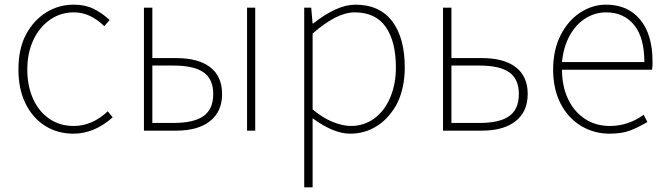

<svg xmlns="http://www.w3.org/2000/svg" viewBox="-20 -560 2859 823"><path d="M59 -262Q59 -352 92 -413Q125 -474 178.5 -507Q232 -540 296 -540Q345 -540 381.5 -522Q418 -504 450 -474L427 -448Q398 -476 366 -491.5Q334 -507 296 -507Q240 -507 194.5 -475.5Q149 -444 123 -388.5Q97 -333 97 -262Q97 -191 122 -136Q147 -81 192 -50.5Q237 -20 296 -20Q375 -20 442 -83L463 -57Q384 13 295 13Q227 13 173.5 -20.5Q120 -54 89.5 -116Q59 -178 59 -262Z M597 -527H633V-311H735Q831 -311 881.5 -271.5Q932 -232 932 -157Q932 -82 880.5 -41Q829 0 735 0H597ZM894 -157Q894 -221 852.5 -250Q811 -279 724 -279H633V-33H724Q811 -33 852.5 -62.5Q894 -92 894 -157ZM1039 -527H1074V0H1039Z M1284 -527H1314L1320 -459H1322Q1425 -540 1503 -540Q1607 -540 1661 -469Q1715 -398 1715 -271Q1715 -184 1683 -118Q1650 -55 1597.5 -21Q1545 13 1481 13Q1410 13 1320 -53V46V243H1284ZM1677 -271Q1677 -382 1633.5 -444.5Q1590 -507 1500 -507Q1423 -507 1320 -416V-91Q1364 -54 1407 -37Q1450 -20 1484 -20Q1540 -20 1584 -52Q1628 -84 1652.5 -141.5Q1677 -199 1677 -271Z M1879 -527H1915V-311H2046Q2141 -311 2191.5 -271.5Q2242 -232 2242 -157Q2242 -82 2190.5 -41Q2139 0 2046 0H1879ZM2204 -157Q2204 -221 2163 -250Q2122 -279 2035 -279H1915V-33H2035Q2122 -33 2163 -62.5Q2204 -92 2204 -157Z M2471 -20Q2415 -54 2383 -116Q2351 -178 2351 -262Q2351 -346 2383 -409Q2415 -472 2467 -506Q2519 -540 2578 -540Q2671 -540 2724 -476Q2777 -412 2777 -297V-281Q2777 -275 2775 -261H2389Q2389 -191 2414.5 -136.5Q2440 -82 2486.5 -51Q2533 -20 2594 -20Q2673 -20 2739 -68L2755 -37Q2714 -13 2679.5 0Q2645 13 2592 13Q2527 13 2471 -20ZM2578 -507Q2530 -507 2489 -481Q2448 -455 2421.5 -406.5Q2395 -358 2389 -294H2742Q2742 -399 2698 -453Q2654 -507 2578 -507Z"/></svg>

Font: Merged Yaku Han JP Thin
Style: Regular
Weight: 250
Designer: Ryoko NISHIZUKA 西塚涼子 (kana, bopomofo & ideographs); Paul D. Hunt (Latin, Greek & Cyrillic); Sandoll Communications 산돌커뮤니
Foundry: Adobe
Version: Version 2.004